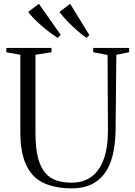

<svg xmlns="http://www.w3.org/2000/svg" viewBox="-20 -1000 724 1029"><path d="M366 9.5Q273.5 9.5 212 -20.2Q150.5 -50 119.8 -116.8Q89 -183.5 89 -294V-706.5L14 -720V-743H256V-720L170 -706.5V-289Q170 -207 183.8 -154.5Q197.5 -102 223.2 -72.8Q249 -43.5 284.8 -32.2Q320.5 -21 364.5 -21Q425 -21 468.5 -51.8Q512 -82.5 535.2 -144.8Q558.5 -207 558.5 -301L556.5 -705.5L479.5 -720V-743H672V-720L603.5 -706.5L599.5 -305Q598.5 -223.5 583 -164Q567.5 -104.5 537.5 -66.2Q507.5 -28 464.5 -9.2Q421.5 9.5 366 9.5ZM289 -797.5Q271.5 -808 249 -824.8Q226.5 -841.5 203.8 -861.2Q181 -881 161.8 -900.5Q142.5 -920 131 -936L188.5 -979.5L305.5 -813L290 -797.5ZM443 -797.5Q421.5 -812 393.5 -836.2Q365.5 -860.5 339.8 -887.8Q314 -915 298.5 -936L356 -979.5L459 -812L444 -797.5Z"/></svg>

Font: Merriweather 120pt Light
Style: Regular
Weight: 300
Version: Version 2.100